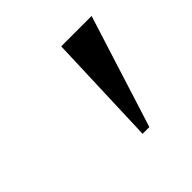

<svg xmlns="http://www.w3.org/2000/svg" viewBox="-82 -716 402 402"><g transform="rotate(-45 119.0 -515.0)"><path d="M132 -390 141 -640H231L152 -390Z"/></g></svg>

Font: Spectral SC
Style: Italic
Weight: 400
Italic angle: -10°
Designer: Jean-Baptiste Levee
Foundry: Production Type
Version: Version 2.001